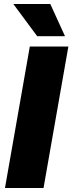

<svg xmlns="http://www.w3.org/2000/svg" viewBox="-20 -946 364 966"><path d="M199 0H5L130 -712H324ZM307 -764H167L47 -926H233Z"/></svg>

Font: Creato Display Black
Style: Italic
Weight: 900
Italic angle: -10°
Version: Version 1.000